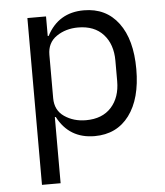

<svg xmlns="http://www.w3.org/2000/svg" viewBox="-52 -574 705 821"><g transform="rotate(-5 300.0 -164.0)"><path d="M95 -516H175V-432H179Q229 -528 338 -528Q433 -528 486.5 -456.5Q540 -385 540 -258Q540 -131 486.5 -59.5Q433 12 338 12Q229 12 179 -84H175V200H95ZM307 -59Q377 -59 415.5 -101.5Q454 -144 454 -214V-302Q454 -372 415.5 -414.5Q377 -457 307 -457Q254 -457 214.5 -430Q175 -403 175 -351V-165Q175 -113 214.5 -86Q254 -59 307 -59Z"/></g></svg>

Font: Lilex Nerd Font
Style: Regular
Weight: 400
Designer: Mike Abbink, Paul van der Laan, Pieter van Rosmalen, Mikhael Khrustik
Foundry: Mikhael Khrustik
Version: Version 2.400; ttfautohint (v1.8.4.7-5d5b);Nerd Fonts 3.3.0